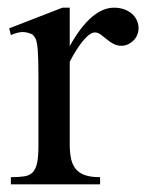

<svg xmlns="http://www.w3.org/2000/svg" viewBox="-20 -480 383 500"><path d="M340.8 -406.2Q340.8 -397.5 337.4 -389.2Q334 -380.9 327.9 -374.8Q321.8 -368.7 313.7 -364.7Q305.7 -360.8 296.4 -360.8Q284.2 -360.8 274.7 -366.2Q265.1 -371.6 257.3 -378.2Q249.5 -384.8 242.2 -390.1Q234.9 -395.5 227.1 -395.5Q214.8 -395.5 197.5 -375.2Q180.2 -355 161.6 -319.3V-104Q161.6 -83 165 -66.9Q168.5 -50.8 177.2 -40Q186 -29.3 201.4 -23.9Q216.8 -18.6 240.7 -18.6V0H8.3V-18.6Q29.3 -18.6 43.2 -20.8Q57.1 -22.9 65.2 -31.2Q73.2 -39.6 76.7 -56.2Q80.1 -72.8 80.1 -101.1V-274.4Q80.1 -309.6 79.3 -330.3Q78.6 -351.1 76.9 -362.8Q75.2 -374.5 72.3 -379.9Q69.3 -385.3 65.4 -389.6Q54.7 -395.5 41.7 -396.5Q28.8 -397.5 8.3 -388.7L3.9 -406.2L142.6 -460H161.6V-359.9Q217.3 -460 277.3 -460Q290.5 -460 302.2 -456.1Q314 -452.1 322.5 -445.1Q331.1 -438 335.9 -428Q340.8 -418 340.8 -406.2Z"/></svg>

Font: GodaGr
Style: Regular
Weight: 400
Version: 1.0.0